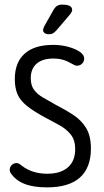

<svg xmlns="http://www.w3.org/2000/svg" viewBox="-20 -800 450 830"><path d="M177 -291Q207 -275 236.5 -259Q266 -243 285.5 -219Q305 -195 305 -155Q305 -104 273.5 -76.5Q242 -49 184 -49Q120 -49 75 -83Q65 -91 61 -93Q57 -95 51 -95Q41 -95 33 -88.5Q25 -82 23 -73Q20 -62 26 -52Q47 -21 85 -5.5Q123 10 183 10Q278 10 325.5 -32.5Q373 -75 373 -158Q373 -212 353 -245.5Q333 -279 298.5 -302Q264 -325 221 -347Q190 -364 165.5 -378.5Q141 -393 127 -412Q113 -431 113 -462Q113 -503 138.5 -525Q164 -547 212 -547Q252 -547 286 -527Q295 -522 300 -519.5Q305 -517 307.5 -516.5Q310 -516 313 -516Q326 -516 335 -525Q344 -534 344 -547Q344 -563 325 -576Q306 -589 275.5 -597.5Q245 -606 210 -606Q129 -606 86.5 -568Q44 -530 44 -458Q44 -420 55.5 -393Q67 -366 96 -342.5Q125 -319 177 -291ZM292 -757Q292 -764 288 -769Q284 -774 275 -777Q266 -780 249 -780Q235 -780 226.5 -774.5Q218 -769 210 -755L170 -684Q169 -680 167.5 -676Q166 -672 166 -670Q166 -663 172.5 -657.5Q179 -652 191 -652Q202 -652 208.5 -655.5Q215 -659 225 -670L283 -738Q292 -749 292 -757Z"/></svg>

Font: Beiruti
Style: Regular
Weight: 400
Version: Version 1.00